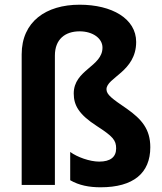

<svg xmlns="http://www.w3.org/2000/svg" viewBox="-20 -785 689 815"><path d="M558 -607C558 -706 455 -765 318 -765C175 -765 72 -693 72 -554V0H213V-549C213 -618 256 -652 318 -652C374 -652 415 -622 415 -583C415 -502 293 -489 293 -388C293 -338 315 -299 391 -250C459 -206 473 -190 473 -155C473 -118 448 -99 401 -99C361 -99 308 -118 278 -140V-20C316 2 359 10 407 10C546 10 618 -50 618 -160C618 -237 581 -279 519 -323C456 -366 432 -383 432 -406C432 -456 558 -481 558 -607Z"/></svg>

Font: Noto Sans Kannada SemiCondensed
Style: Bold
Weight: 700
Width: 4
Designer: Jelle Bosma - Monotype Design Team
Foundry: Monotype Imaging Inc.
Version: Version 2.005